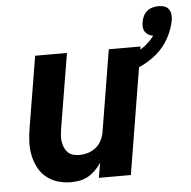

<svg xmlns="http://www.w3.org/2000/svg" viewBox="-51 -741 794 800"><g transform="rotate(-5 346.0 -341.5)"><path d="M215 8Q186 8 159 0Q132 -8 111 -25.5Q90 -43 77.5 -67.5Q65 -92 59.5 -119.5Q54 -147 55.5 -176Q57 -205 62 -234L111 -530H244L192 -216Q190 -203 189 -189.5Q188 -176 190 -163Q192 -150 197 -138.5Q202 -127 211 -118Q220 -109 232.5 -105.5Q245 -102 259 -102Q277 -102 295 -107.5Q313 -113 328 -125Q343 -137 351.5 -154Q360 -171 363 -189L419 -530H552L465 0H331L342 -62Q331 -46 317 -32Q303 -18 286.5 -8.5Q270 1 251.5 4.5Q233 8 215 8ZM468 -420 450 -479Q472 -484 494 -491.5Q516 -499 536.5 -509.5Q557 -520 575.5 -535.5Q594 -551 608 -570Q597 -572 588.5 -577Q580 -582 574.5 -590Q569 -598 568 -608.5Q567 -619 569 -630Q571 -642 576.5 -654.5Q582 -667 592.5 -675.5Q603 -684 615.5 -687.5Q628 -691 641 -691Q653 -691 664.5 -687.5Q676 -684 683 -674.5Q690 -665 691.5 -653Q693 -641 691 -628Q684 -590 664 -553.5Q644 -517 612.5 -490.5Q581 -464 543.5 -447Q506 -430 468 -420Z"/></g></svg>

Font: Iosevka Curly XBdExObl
Style: Regular
Weight: 800
Width: 7
Italic angle: -9°
Monospace: yes
Designer: Belleve Invis
Foundry: Belleve Invis
Version: Version 11.1.0; ttfautohint (v1.8.3)